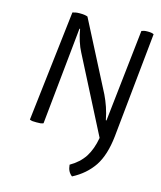

<svg xmlns="http://www.w3.org/2000/svg" viewBox="-137 -796 966 1155"><g transform="rotate(15 346.0 -218.0)"><path d="M236.3 -608.4Q237.3 -608.4 240.2 -608.4Q246.1 -571.3 257.8 -535.2Q269.5 -499 283.2 -473.6Q363.3 -317.4 523.4 -4.9Q510.7 67.4 479.5 116.2Q447.3 165 390.6 197.3Q392.6 219.7 400.4 235.4Q409.2 252 422.9 261.7Q503.9 219.7 550.8 150.4Q596.7 81.1 609.4 -37.1Q630.9 -254.9 675.8 -691.4Q670.9 -694.3 662.1 -696.3Q652.3 -698.2 638.7 -698.2Q623 -698.2 614.3 -696.3Q605.5 -694.3 599.6 -691.4Q579.1 -500 536.1 -117.2Q535.2 -117.2 532.2 -117.2Q524.4 -158.2 511.7 -195.3Q499 -232.4 483.4 -264.6Q410.2 -407.2 263.7 -691.4Q256.8 -694.3 245.1 -696.3Q234.4 -698.2 215.8 -698.2Q198.2 -698.2 188.5 -696.3Q178.7 -694.3 169.9 -691.4Q143.6 -461.9 89.8 -2.9Q95.7 0 106.4 2Q117.2 2.9 131.8 2.9Q147.5 2.9 158.2 2Q168.9 0 174.8 -2.9Q195.3 -205.1 236.3 -608.4Z"/></g></svg>

Font: cl
Style: Italic
Weight: 400
Designer: Mitja Miklavcic
Version: Version 7.504; 2011; Build 1022